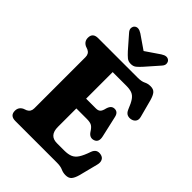

<svg xmlns="http://www.w3.org/2000/svg" viewBox="-266 -1020 1147 1147"><g transform="rotate(45 307.5 -446.5)"><path d="M27 -658.5Q27 -700 72.5 -700H406.5Q438.5 -700 456.5 -709.2Q474.5 -718.5 497.5 -718.5Q521.5 -718.5 533.8 -704.5Q546 -690.5 555 -659L585 -546.5Q590 -526.5 581.5 -513.8Q573 -501 556.5 -497Q539 -492.5 524.2 -498.8Q509.5 -505 500.5 -526.5Q485.5 -565 471.5 -584.8Q457.5 -604.5 439 -611.2Q420.5 -618 392.5 -618H277V-393.5H359.5Q378.5 -393.5 388 -402.8Q397.5 -412 403 -437Q409 -456 418.2 -463.8Q427.5 -471.5 440 -471.5Q468.5 -472 476 -438.5L506.5 -304Q516 -262 485.5 -251.5Q456 -241.5 436 -271Q422 -294 408.2 -302.5Q394.5 -311 365.5 -311H277V-155.5Q277 -82 342 -82H403.5Q435.5 -82 456.2 -90.5Q477 -99 492 -122Q507 -145 522 -189Q536 -227.5 575 -219Q594 -215 601.2 -199.5Q608.5 -184 602.5 -161.5L572 -42Q563.5 -11.5 551 2.8Q538.5 17 513 17Q492 17 473.5 8.5Q455 0 424 0H72.5Q27 0 27 -41.5Q27 -72 55 -86L75 -93.5Q99 -105 99 -133.5V-566.5Q99 -595 75 -606.5L55 -614Q27 -628 27 -658.5ZM384 -770Q367.5 -751.5 353.8 -740Q340 -728.5 319 -728.5Q297.5 -728.5 283.8 -740Q270 -751.5 253 -770L180 -853.5Q167 -868 168.2 -881.5Q169.5 -895 177 -902Q196.5 -920 230 -898.5L318.5 -837.5L408 -898.5Q441 -920 460.5 -902Q468 -895 469.2 -881.5Q470.5 -868 457.5 -853.5Z"/></g></svg>

Font: Fraunces 144pt SuperSoft
Style: Bold
Weight: 700
Version: Version 1.000;[b76b70a41]